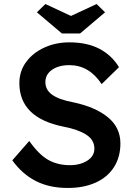

<svg xmlns="http://www.w3.org/2000/svg" viewBox="-20 -922 668 952"><path d="M316 10Q224 10 156.5 -25Q89 -60 41 -127L125 -223Q174 -154 220.5 -128.5Q267 -103 326 -103Q378 -103 413 -125.5Q448 -148 448 -185Q448 -228 408 -254Q368 -280 295 -294Q76 -338 76 -510Q76 -569 109.5 -614.5Q143 -660 199.5 -686Q256 -712 324 -712Q412 -712 473 -680Q534 -648 570 -589L484 -505Q422 -599 324 -599Q271 -599 238 -576Q205 -553 205 -515Q205 -476 239 -452Q273 -428 342 -415Q452 -392 514.5 -341Q577 -290 577 -211Q577 -143 545 -93Q513 -43 454 -16.5Q395 10 316 10ZM287 -756 163 -861 205 -902 332 -843 459 -902 501 -861 377 -756Z"/></svg>

Font: Readex Pro Medium
Style: Regular
Weight: 500
Designer: Bonnie Shaver-Troup, Thomas Jockin
Foundry: Lexend
Version: Version 1.204; ttfautohint (v1.8.4.7-5d5b)